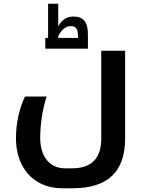

<svg xmlns="http://www.w3.org/2000/svg" viewBox="-20 -762 771 1022"><path d="M221 -560V-503H448V-579C448 -644 425 -674 370 -674C333 -674 306 -653 290 -621V-742H236V-560ZM395 -560H290V-570C307 -602 328 -623 358 -623C385 -623 395 -606 395 -571ZM313 240H367C555 240 646 151 646 -25V-492H519V-25C519 78 470 134 363 134H326C245 134 194 72 194 -28C194 -102 207 -182 228 -248H113C82 -184 65 -104 65 -27C65 75 104 157 174 202C212 227 259 240 313 240Z"/></svg>

Font: Noto Kufi Arabic SemiBold
Style: Regular
Weight: 600
Designer: Monotype Design Team, David Williams, Khaled Hosny
Foundry: Google LLC
Version: Version 2.109